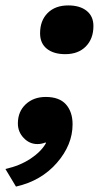

<svg xmlns="http://www.w3.org/2000/svg" viewBox="-57 -530 377 709"><path d="M195 -510Q238 -510 263 -490Q288 -470 288 -434Q288 -387 260 -358.5Q232 -330 184 -330Q141 -330 116 -350Q91 -370 91 -407Q91 -454 119 -482Q147 -510 195 -510ZM112 -172Q162 -172 186.5 -144.5Q211 -117 211 -71Q211 5 153 71.5Q95 138 2 159L-37 94Q17 82 56.5 55.5Q96 29 113 -2L111 -4Q97 2 81 2Q52 2 30.5 -20.5Q9 -43 9 -74Q9 -118 38 -145Q67 -172 112 -172Z"/></svg>

Font: Elaine Sans
Style: Bold Italic
Weight: 700
Italic angle: -13°
Designer: Wei Huang
Foundry: Wei Huang
Version: Version 2.001;December 24, 2019;FontCreator 12.0.0.2547 64-b